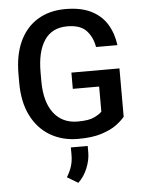

<svg xmlns="http://www.w3.org/2000/svg" viewBox="-63 -770 807 1075"><g transform="rotate(-5 340.5 -233.0)"><path d="M618.2 -363.3V-91.8Q603 -72.3 571.3 -48.3Q539.6 -24.4 486.6 -7.3Q433.6 9.8 355 9.8Q265.6 9.8 197.5 -30.3Q129.4 -70.3 90.8 -146.7Q52.2 -223.1 52.2 -331.1V-380.4Q52.2 -488.3 87.6 -564.2Q123 -640.1 189 -680.4Q254.9 -720.7 345.2 -720.7Q432.6 -720.7 490.2 -691.7Q547.9 -662.6 578.9 -611.3Q609.9 -560.1 618.2 -494.1H498Q488.8 -549.8 454.8 -586.7Q420.9 -623.5 347.2 -623.5Q261.7 -623.5 219 -560.1Q176.3 -496.6 176.3 -381.3V-331.1Q176.3 -213.9 224.9 -150.6Q273.4 -87.4 359.9 -87.4Q422.9 -87.4 453.1 -102.3Q483.4 -117.2 496.1 -130.9V-272H348.1V-363.3ZM403.3 53.7V90.3Q403.3 132.8 384.5 178.7Q365.7 224.6 333 254.9L272 218.3Q289.1 190.9 298.8 161.6Q308.6 132.3 308.6 94.7V53.7Z"/></g></svg>

Font: Vazirmatn UI FD Medium
Style: Regular
Weight: 500
Designer: Saber Rastikerdar
Foundry: Saber Rastikerdar
Version: Version 33.003